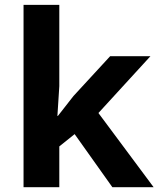

<svg xmlns="http://www.w3.org/2000/svg" viewBox="-20 -780 660 800"><path d="M219.2 -296.9 227.1 -420.9V-759.8H78.1V0H227.1V-169.9L291 -221.2L448.2 0H620.1L390.1 -309.1L606.9 -545.9H439L286.1 -379.9L221.2 -296.9Z"/></svg>

Font: Samim
Style: Bold
Weight: 700
Foundry: DejaVu fonts team - Redesigned by Saber Rastikerdar
Version: Version 4.0.5